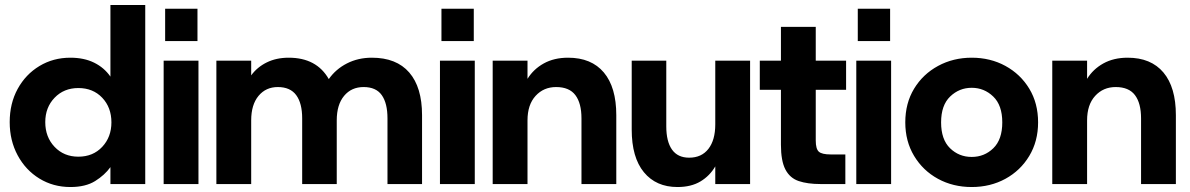

<svg xmlns="http://www.w3.org/2000/svg" viewBox="-20 -740 4784 772"><path d="M263 12Q194 12 138.5 -22Q83 -56 51 -115.5Q19 -175 19 -249Q19 -324 51 -382.5Q83 -441 138.5 -474.5Q194 -508 263 -508Q318 -508 358.5 -488Q399 -468 424 -432V-720H564V0H424V-68Q401 -36 362.5 -12Q324 12 263 12ZM295 -110Q354 -110 391 -149.5Q428 -189 428 -248Q428 -308 391 -347Q354 -386 295 -386Q237 -386 199.5 -347Q162 -308 162 -249Q162 -189 199.5 -149.5Q237 -110 295 -110Z M644 -575V-705H774V-575ZM638 0V-496H778V0Z M850 0V-496H990V-437Q1014 -470 1052.5 -489Q1091 -508 1141 -508Q1253 -508 1302 -422Q1330 -462 1375 -485Q1420 -508 1475 -508Q1574 -508 1625.5 -448.5Q1677 -389 1677 -277V0H1538V-264Q1538 -325 1515 -357.5Q1492 -390 1442 -390Q1393 -390 1363.5 -354.5Q1334 -319 1334 -256V0H1195V-264Q1195 -325 1171 -357.5Q1147 -390 1097 -390Q1049 -390 1019.5 -354.5Q990 -319 990 -256V0Z M1755 -575V-705H1885V-575ZM1749 0V-496H1889V0Z M1961 0V-496H2101V-423Q2125 -462 2166.5 -485Q2208 -508 2264 -508Q2358 -508 2408 -448.5Q2458 -389 2458 -277V0H2318V-264Q2318 -325 2293.5 -357.5Q2269 -390 2216 -390Q2166 -390 2133.5 -354.5Q2101 -319 2101 -256V0Z M2704 12Q2618 12 2569 -47.5Q2520 -107 2520 -219V-496H2659V-232Q2659 -171 2682 -138.5Q2705 -106 2751 -106Q2801 -106 2828.5 -141.5Q2856 -177 2856 -240V-496H2996V0H2856V-71Q2834 -33 2796.5 -10.5Q2759 12 2704 12Z M3279 0Q3227 0 3191.5 -12Q3156 -24 3138 -58.5Q3120 -93 3120 -158V-379H3035V-496H3120V-632H3260V-496H3382V-379H3260V-175Q3260 -141 3272.5 -130Q3285 -119 3320 -119H3379V0Z M3429 -575V-705H3559V-575ZM3423 0V-496H3563V0Z M3887 12Q3812 12 3751.5 -21Q3691 -54 3655.5 -113Q3620 -172 3620 -248Q3620 -325 3655.5 -383.5Q3691 -442 3752 -475Q3813 -508 3887 -508Q3962 -508 4022.5 -475Q4083 -442 4118.5 -383.5Q4154 -325 4154 -248Q4154 -172 4118.5 -113Q4083 -54 4022.5 -21Q3962 12 3887 12ZM3887 -109Q3938 -109 3974 -144Q4010 -179 4010 -248Q4010 -317 3973.5 -352Q3937 -387 3887 -387Q3837 -387 3800.5 -352Q3764 -317 3764 -248Q3764 -179 3800 -144Q3836 -109 3887 -109Z M4211 0V-496H4351V-423Q4375 -462 4416.5 -485Q4458 -508 4514 -508Q4608 -508 4658 -448.5Q4708 -389 4708 -277V0H4568V-264Q4568 -325 4543.5 -357.5Q4519 -390 4466 -390Q4416 -390 4383.5 -354.5Q4351 -319 4351 -256V0Z"/></svg>

Font: Host Grotesk ExtraBold
Style: Regular
Weight: 800
Designer: Doğukan Karapınar
Foundry: Element Type
Version: Version 1.003; ttfautohint (v1.8.4.7-5d5b)